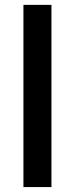

<svg xmlns="http://www.w3.org/2000/svg" viewBox="-20 -760 304 780"><path d="M75.2 0V-740.2H189V0Z"/></svg>

Font: SVN-Poppins Medium
Style: Regular
Weight: 500
Designer: Ninad Kale (Devanagari), Jonny Pinhorn (Latin)
Foundry: Indian Type Foundry
Version: Version 3.002 2017